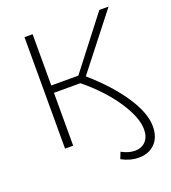

<svg xmlns="http://www.w3.org/2000/svg" viewBox="-159 -817 1009 1133"><g transform="rotate(-20 346.0 -250.5)"><path d="M658 53Q658 121 620 160Q582 199 518 199Q464 199 411 170L427 129Q471 153 510 153Q553 153 578 126Q603 99 603 52Q603 -24 532 -130Q461 -236 343 -332H177V0H126V-700H177V-378H347L596 -700H654L387 -359Q514 -248 586 -139.5Q658 -31 658 53Z"/></g></svg>

Font: Montserrat Atlas Light
Style: Regular
Weight: 300
Designer: Julieta Ulanovsky
Foundry: Julieta Ulanovsky
Version: Version 7.200